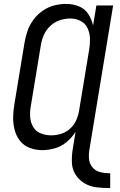

<svg xmlns="http://www.w3.org/2000/svg" viewBox="-20 -763 616 986"><path d="M546 203V127Q520 127 495 121Q470 115 454.5 96Q439 77 437 51.5Q435 26 440 0L561 -735H475L458 -632Q451 -664 433.5 -691Q416 -718 385 -730.5Q354 -743 320 -743Q289 -743 258 -735Q227 -727 199.5 -708Q172 -689 152 -662Q132 -635 121.5 -605Q111 -575 106 -544L54 -229Q48 -195 47.5 -161.5Q47 -128 55 -96.5Q63 -65 82.5 -40Q102 -15 132.5 -3.5Q163 8 197 8Q230 8 262.5 -1.5Q295 -11 322.5 -34Q350 -57 368 -86L354 0Q348 35 349 70Q350 105 367.5 133Q385 161 413.5 178Q442 195 476.5 199Q511 203 546 203ZM242 -68Q215 -68 189.5 -78Q164 -88 150.5 -111Q137 -134 135 -161.5Q133 -189 138 -217L190 -532Q194 -558 205.5 -584Q217 -610 238.5 -630Q260 -650 287 -659Q314 -668 341 -668Q370 -668 394 -655.5Q418 -643 429.5 -618.5Q441 -594 442 -565.5Q443 -537 438 -509L386 -194Q382 -169 371 -144.5Q360 -120 339 -101.5Q318 -83 293 -75.5Q268 -68 243 -68Z"/></svg>

Font: Iosevka Sparkle
Style: Italic
Weight: 400
Italic angle: -9°
Designer: Belleve Invis
Foundry: Belleve Invis
Version: Version 4.5.0; ttfautohint (v1.8.3)